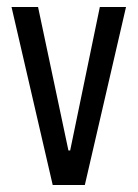

<svg xmlns="http://www.w3.org/2000/svg" viewBox="-20 -530 395 550"><path d="M131 0 13 -510H89L176 -99H181L266 -510H341L223 0Z"/></svg>

Font: Saira ExtraCondensed Medium
Style: Regular
Weight: 500
Width: 2
Designer: Hector Gatti with collaboration of the Omnibus-Type team
Foundry: Omnibus-Type
Version: Version 1.101